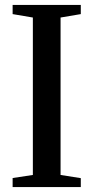

<svg xmlns="http://www.w3.org/2000/svg" viewBox="-20 -763 381 783"><path d="M114 -49.5V-691.5L31.5 -705.5V-743H309.5V-705.5L227 -691.5V-49.5L309.5 -36.5V0H31.5V-37Z"/></svg>

Font: Merriweather 72pt Medium
Style: Regular
Weight: 500
Version: Version 2.100